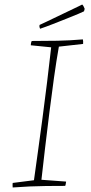

<svg xmlns="http://www.w3.org/2000/svg" viewBox="-20 -821 400 848"><path d="M36 7Q35 -5 36 -13L130 -25Q137 -77 147 -147.5Q157 -218 167.5 -298Q178 -378 188 -458.5Q198 -539 206 -612L116 -621Q116 -632 120 -640Q180 -640 233 -641Q286 -642 346 -647Q348 -639 347 -627L240 -615Q229 -553 218.5 -478Q208 -403 198 -323Q188 -243 179 -166.5Q170 -90 163 -27L272 -19Q271 -14 270.5 -9.5Q270 -5 268 0Q221 0 183.5 0.5Q146 1 110.5 2.5Q75 4 36 7ZM157 -694Q154 -701 154 -706L155 -711L185 -725L329 -794L343 -801Q349 -796 354 -782L351 -771Q348 -769 326.5 -760Q305 -751 275 -739Q245 -727 213 -714.5Q181 -702 157 -694Z"/></svg>

Font: Labrada ExtraLight
Style: Italic
Weight: 200
Italic angle: -7°
Designer: Mercedes Jáuregui
Foundry: Omnibus-Type Team
Version: Version 1.000; ttfautohint (v1.8.4.7-5d5b)